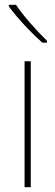

<svg xmlns="http://www.w3.org/2000/svg" viewBox="-20 -785 232 805"><path d="M47 -765H17V-758C51 -711 110 -648 158 -606H177V-614C134 -656 78 -718 47 -765ZM109 0V-528H83V0Z"/></svg>

Font: Noto Sans Gurmukhi SemiCondensed Thin
Style: Regular
Weight: 100
Width: 4
Designer: Jelle Bosma - Monotype Design Team
Foundry: Monotype Imaging Inc.
Version: Version 2.004